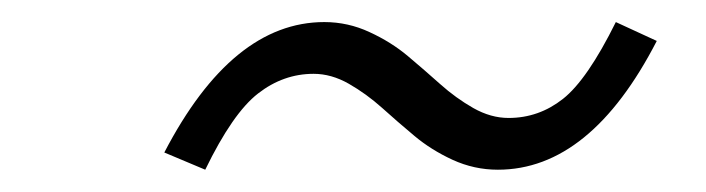

<svg xmlns="http://www.w3.org/2000/svg" viewBox="-20 -417 640 174"><path d="M166 -263.2 128.9 -278.8Q190.4 -397 273.9 -397Q295.4 -397 314.9 -387.9Q334.5 -378.9 349.6 -366.2Q364.7 -353.5 378.9 -340.8Q393.1 -328.1 408.9 -319.1Q424.8 -310.1 440.9 -310.1Q468.3 -310.1 490.2 -327.4Q512.2 -344.7 538.1 -397L575.2 -379.9Q515.1 -263.2 431.2 -263.2Q409.7 -263.2 390.1 -272.2Q370.6 -281.2 355.5 -293.9Q340.3 -306.6 326.2 -319.3Q312 -332 296.1 -341.1Q280.3 -350.1 264.2 -350.1Q236.8 -350.1 213.9 -332.3Q190.9 -314.5 166 -263.2Z"/></svg>

Font: Office Code Pro D Light Italic
Style: Regular
Weight: 300
Italic angle: -9°
Designer: Nathan Rutzky & Paul D. Hunt
Foundry: Adobe Systems Incorporated
Version: Version 1.004;PS 001.004;hotconv 1.0.70;makeotf.lib2.5.58329